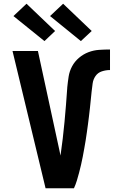

<svg xmlns="http://www.w3.org/2000/svg" viewBox="-20 -1008 640 1028"><path d="M224 0 47 -735H183L289 -245Q293 -228 296.5 -210.5Q300 -193 304 -175Q317 -265 325.5 -356Q334 -447 340 -537V-539Q343 -569 347.5 -598Q352 -627 366 -653Q380 -679 403 -698.5Q426 -718 453.5 -728.5Q481 -739 510.5 -741Q540 -743 569 -743V-633Q547 -633 525.5 -626Q504 -619 491.5 -601Q479 -583 476 -561Q473 -539 470.5 -517Q468 -495 466 -473Q464 -451 461.5 -429.5Q459 -408 456.5 -386Q454 -364 451 -342.5Q448 -321 445 -299Q442 -277 438.5 -255.5Q435 -234 431 -212Q427 -190 423 -168.5Q419 -147 414 -126Q409 -105 403.5 -83.5Q398 -62 391.5 -41Q385 -20 376 0ZM413 -788 248 -922 318 -988 471 -842ZM218 -788 52 -922 122 -988 275 -842Z"/></svg>

Font: Iosevka Aile Extrabold
Style: Regular
Weight: 800
Designer: Belleve Invis
Foundry: Belleve Invis
Version: Version 27.3.5; ttfautohint (v1.8.4)